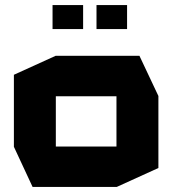

<svg xmlns="http://www.w3.org/2000/svg" viewBox="-20 -740 682 760"><path d="M201 -359V-519H532L607 -360V-359ZM109 0 35 -159V-160H441V0ZM35 -160V-444L200 -519H201V-160ZM441 0V-359H607V-75L442 0ZM362 -625V-720H483V-625ZM188 -625V-720H309V-625Z"/></svg>

Font: Foldit
Style: Bold
Weight: 700
Version: Version 1.003